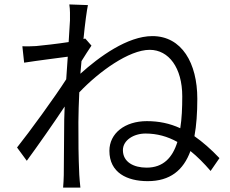

<svg xmlns="http://www.w3.org/2000/svg" viewBox="-20 -811 1040 867"><path d="M296 -719 290 -621C238 -613 175 -606 143 -603C120 -602 102 -601 81 -602L89 -528C153 -538 242 -549 286 -555L279 -453C230 -376 113 -215 57 -145L101 -85C153 -156 223 -256 272 -330L270 -271C269 -164 269 -117 268 -20C268 -4 266 23 265 36H343C341 18 339 -5 338 -22C334 -110 334 -167 334 -260C334 -300 336 -346 338 -394C427 -488 563 -586 656 -586C742 -586 803 -505 803 -376C803 -324 801 -275 794 -232C746 -254 697 -264 643 -264C544 -264 474 -209 474 -130C474 -31 554 7 647 7C748 7 808 -42 840 -129C871 -104 901 -74 931 -39L971 -97C932 -138 895 -170 858 -196C867 -245 871 -301 871 -365C871 -526 801 -648 668 -648C556 -648 428 -555 343 -478L348 -535C363 -559 380 -586 393 -605L365 -637L357 -635C364 -707 372 -764 377 -788L293 -791C297 -767 296 -741 296 -719ZM781 -170C759 -99 717 -54 642 -54C584 -54 535 -79 535 -133C535 -178 584 -208 637 -208C689 -208 736 -195 781 -170Z"/></svg>

Font: Noto Sans CJK HK DemiLight
Style: Regular
Weight: 350
Designer: Ryoko NISHIZUKA 西塚涼子 (kana, bopomofo & ideographs); Paul D. Hunt (Latin, Greek & Cyrillic); Sandoll Communications 산돌커뮤니
Foundry: Adobe
Version: Version 2.004;hotconv 1.0.118;makeotfexe 2.5.65603